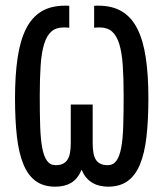

<svg xmlns="http://www.w3.org/2000/svg" viewBox="-20 -666 590 693"><path d="M319.8 -645Q323.7 -645.5 327.6 -645.5Q331.5 -645.5 335.4 -645.5Q385.7 -645.5 420.4 -624.5Q455.1 -603.5 476.1 -561.5Q497.1 -519.5 506.3 -457Q515.6 -394.5 515.6 -312Q515.6 -232.9 508.8 -173.1Q502 -113.3 485.4 -73Q468.8 -32.7 440.7 -12.5Q412.6 7.8 370.1 7.8Q355.5 7.8 341.1 4.6Q326.7 1.5 314 -5.9Q301.3 -13.2 291.3 -24.9Q281.2 -36.6 274.9 -53.7Q260.3 -20 236.8 -6.1Q213.4 7.8 179.7 7.8Q137.2 7.8 109.1 -12.5Q81.1 -32.7 64.5 -73Q47.9 -113.3 41 -173.1Q34.2 -232.9 34.2 -312Q34.2 -394.5 43.5 -457Q52.7 -519.5 73.7 -561.5Q94.7 -603.5 129.2 -624.5Q163.6 -645.5 214.4 -645.5Q218.3 -645.5 222.2 -645.5Q226.1 -645.5 230 -645V-565.9Q225.6 -566.4 219.5 -566.7Q213.4 -566.9 209.5 -566.9Q182.1 -566.9 165.3 -552Q148.4 -537.1 139.2 -506.8Q129.9 -476.6 126.7 -429.9Q123.5 -383.3 123.5 -319.8Q123.5 -257.8 125 -210.9Q126.5 -164.1 132.3 -132.8Q138.2 -101.6 149.7 -85.7Q161.1 -69.8 181.2 -69.8Q209.5 -69.8 222.4 -87.9Q235.4 -106 235.4 -148.4V-288.6H314.5V-148.4Q314.5 -106 327.1 -87.9Q339.8 -69.8 368.7 -69.8Q388.7 -69.8 400.1 -85.7Q411.6 -101.6 417.5 -132.8Q423.3 -164.1 424.8 -210.9Q426.3 -257.8 426.3 -319.8Q426.3 -383.3 423.1 -429.9Q419.9 -476.6 410.6 -506.8Q401.4 -537.1 384.5 -552Q367.7 -566.9 340.3 -566.9Q336.4 -566.9 330.3 -566.7Q324.2 -566.4 319.8 -565.9Z"/></svg>

Font: Code New Roman
Style: Regular
Weight: 400
Monospace: yes
Designer: Sam Radian
Foundry: Code New Roman
Version: Version 2.00 November 29, 2014